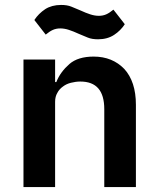

<svg xmlns="http://www.w3.org/2000/svg" viewBox="-20 -757 640 777"><path d="M203 0C203 0 203 -345 203 -345C203 -345 203 -345 203 -345C203 -359 206 -371 212 -381C217 -391 225 -400 235 -407C244 -414 255 -419 267 -422C279 -425 292 -427 305 -427C305 -427 305 -427 305 -427C370 -427 402 -390 402 -315C402 -315 402 0 402 0C402 0 530 0 530 0C530 0 530 -333 530 -333C530 -333 530 -333 530 -333C530 -396 514 -444 483 -478C451 -511 410 -528 359 -528C359 -528 359 -528 359 -528C317 -528 284 -518 261 -498C237 -477 219 -453 208 -425C208 -425 203 -425 203 -425C203 -425 203 -516 203 -516C203 -516 75 -516 75 -516C75 -516 75 0 75 0C75 0 203 0 203 0ZM377 -598C402 -598 424 -604 442 -616C459 -627 474 -642 485 -659C485 -659 439 -718 439 -718C439 -718 439 -718 439 -718C428 -709 419 -703 410 -699C401 -695 391 -693 380 -693C380 -693 380 -693 380 -693C369 -693 357 -695 345 -699C333 -703 320 -708 305 -715C305 -715 305 -715 305 -715C293 -720 281 -725 269 -730C257 -735 243 -737 227 -737C227 -737 227 -737 227 -737C202 -737 180 -731 163 -720C145 -708 130 -693 119 -676C119 -676 165 -617 165 -617C165 -617 165 -617 165 -617C176 -626 185 -632 194 -636C203 -640 213 -642 224 -642C224 -642 224 -642 224 -642C235 -642 247 -640 259 -636C271 -632 284 -627 299 -620C299 -620 299 -620 299 -620C311 -615 323 -610 335 -605C347 -600 361 -598 377 -598C377 -598 377 -598 377 -598Z"/></svg>

Font: IBM Plex Mono Mod
Style: SemiBold
Weight: 500
Designer: Mike Abbink, Paul van der Laan, Pieter van Rosmalen
Foundry: Bold Monday
Version: ""